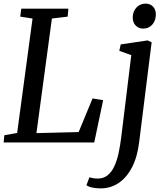

<svg xmlns="http://www.w3.org/2000/svg" viewBox="-21 -791 917 1066"><path d="M-0.8 0 3.1 -40.2 74.2 -52.8 159.7 -688.1 91.4 -698.7 97.1 -743H358.6L354.7 -698.7L267.1 -688.1L181.3 -51.9L415.6 -57.8L492.9 -244.4L551.7 -234.8L502.2 0ZM751.5 -0.7Q741.5 81 711.9 138Q682.3 195.1 637.7 225Q593.1 254.9 537.6 254.9Q512.3 254.9 490.2 250.1Q468 245.2 459 236.9L475.6 193.1Q482.6 195.8 495.8 198.1Q509.1 200.5 520.3 200.5Q553.7 200.5 576.4 182.2Q599.2 163.9 613.9 131.9Q628.6 100 637.5 58.5Q646.4 17 652.1 -29.3L707.9 -484.8L641.5 -508.7L649.1 -544.4L798.7 -566.6L820.9 -556ZM774.1 -632.2Q748.6 -632.2 731.9 -649.6Q715.3 -667 715.9 -695.4Q716.7 -728.1 736.9 -749.5Q757.2 -770.9 787.3 -770.9Q813.1 -770.9 828.8 -754.1Q844.4 -737.3 844.3 -711.1Q844.1 -676.4 824.5 -654.3Q804.8 -632.2 774.1 -632.2Z"/></svg>

Font: Merriweather 7pt Light
Style: Italic
Weight: 300
Italic angle: -7.8°
Designer: Eben Sorkin
Foundry: Eben Sorkin
Version: Version 2.200;gftools[0.9.31]